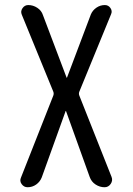

<svg xmlns="http://www.w3.org/2000/svg" viewBox="-20 -540 540 779"><path d="M91.8 219.7Q77.1 219.7 67.9 207Q58.6 194.3 65.4 179.7L196.3 -152.3Q199.2 -160.2 196.3 -168L68.4 -480.5Q62.5 -494.1 71.3 -506.8Q80.1 -519.5 94.7 -519.5Q114.3 -519.5 131.3 -508.3Q148.4 -497.1 154.3 -478.5L250 -225.6Q250 -224.6 251 -224.6Q252 -224.6 252 -225.6L348.6 -481.4Q355.5 -498 371.1 -508.8Q386.7 -519.5 405.3 -519.5Q419.9 -519.5 428.2 -507.3Q436.5 -495.1 430.7 -482.4L301.8 -168Q298.8 -160.2 301.8 -152.3L432.6 177.7Q438.5 192.4 429.2 206.1Q419.9 219.7 404.3 219.7Q384.8 219.7 367.7 208.5Q350.6 197.3 343.8 177.7L248 -88.9Q248 -89.8 247.1 -89.8Q246.1 -89.8 246.1 -88.9L149.4 179.7Q142.6 197.3 127 208.5Q111.3 219.7 91.8 219.7Z"/></svg>

Font: Rounded Mgen+ 1m regular
Style: Regular
Weight: 400
Designer: [Source Han Sans]
Ryoko NISHIZUKA  (kana & ideographs); Paul D. Hunt (Latin, Greek & Cyrillic); Wenlong ZHANG  (bopomofo
Version: Version 1.059.20150602